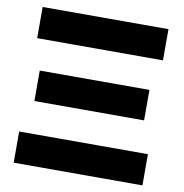

<svg xmlns="http://www.w3.org/2000/svg" viewBox="-81 -805 844 882"><g transform="rotate(10 341.0 -364.0)"><path d="M40.5 0V-145.5H641.1V0ZM85 -295.4V-437.5H596.7V-295.4ZM47.4 -582V-727.5H634.3V-582Z"/></g></svg>

Font: Inter 24pt ExtraBold
Style: Regular
Weight: 800
Designer: Rasmus Andersson
Foundry: rsms
Version: Version 4.001;git-66647c0bb